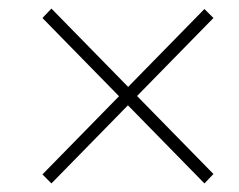

<svg xmlns="http://www.w3.org/2000/svg" viewBox="-20 -558 558 448"><path d="M457 -130 79 -516 100 -538 478 -152ZM478 -516 100 -130 79 -151 457 -537Z"/></svg>

Font: Source Serif 4 36pt Light
Style: Italic
Weight: 300
Italic angle: -12°
Designer: Frank Grießhammer
Foundry: Adobe Systems Incorporated
Version: Version 4.004;hotconv 1.0.116;makeotfexe 2.5.65601